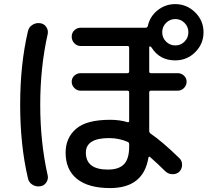

<svg xmlns="http://www.w3.org/2000/svg" viewBox="-20 -870 1040 953"><path d="M804.2 -663.6Q823.2 -644.5 850.1 -644.5Q877 -644.5 896 -663.6Q915 -682.6 915 -710Q915 -737.3 896 -756.3Q877 -775.4 850.1 -775.4Q823.2 -775.4 804.2 -756.3Q785.2 -737.3 785.2 -710Q785.2 -682.6 804.2 -663.6ZM621.1 -141.6V-154.3Q621.1 -163.1 613.3 -166Q570.3 -184.6 521.5 -184.6Q406.2 -184.6 406.2 -112.3Q406.2 -28.3 515.6 -28.3Q570.3 -28.3 595.7 -55.2Q621.1 -82 621.1 -141.6ZM849.6 -849.6Q907.2 -849.6 948.7 -808.6Q990.2 -767.6 990.2 -710Q990.2 -652.3 949.2 -611.3Q908.2 -570.3 849.6 -570.3Q772.5 -570.3 732.4 -633.8Q724.6 -644.5 720.7 -636.7V-633.8V-515.6Q720.7 -506.8 728.5 -506.8H862.3Q879.9 -506.8 893.1 -494.6Q906.2 -482.4 906.2 -464.4Q906.2 -446.3 893.1 -433.1Q879.9 -419.9 862.3 -419.9H728.5Q720.7 -419.9 720.7 -411.1V-219.7Q720.7 -211.9 727.5 -207Q787.1 -166 870.1 -85Q883.8 -72.3 883.8 -52.2Q883.8 -32.2 870.1 -17.6Q856.4 -4.9 835.9 -5.4Q815.4 -5.9 800.8 -19.5Q762.7 -57.6 724.6 -90.8Q718.8 -94.7 716.8 -87.9Q692.4 63.5 526.4 63.5Q418.9 63.5 362.3 18.1Q305.7 -27.3 305.7 -112.3Q305.7 -185.5 357.4 -230.5Q409.2 -275.4 526.4 -275.4Q574.2 -275.4 612.3 -263.7Q621.1 -261.7 621.1 -269.5V-411.1Q621.1 -419.9 612.3 -419.9H379.9Q362.3 -419.9 349.1 -433.1Q335.9 -446.3 335.9 -464.4Q335.9 -482.4 349.1 -494.6Q362.3 -506.8 379.9 -506.8H612.3Q621.1 -506.8 621.1 -515.6V-633.8Q621.1 -641.6 612.3 -641.6H380.9Q362.3 -641.6 349.1 -655.3Q335.9 -668.9 335.9 -688Q335.9 -707 349.1 -719.7Q362.3 -732.4 380.9 -732.4H703.1Q711.9 -732.4 713.9 -742.2Q724.6 -789.1 762.7 -819.3Q800.8 -849.6 849.6 -849.6ZM178.7 54.7Q157.2 57.6 139.6 45.9Q122.1 34.2 118.2 12.7Q80.1 -150.4 80.1 -350.1Q80.1 -549.8 118.2 -712.9Q122.1 -734.4 140.1 -746.1Q158.2 -757.8 178.7 -754.9Q198.2 -752.9 209.5 -736.3Q220.7 -719.7 216.8 -701.2Q179.7 -537.1 179.7 -350.1Q179.7 -163.1 216.8 1Q220.7 19.5 209.5 36.1Q198.2 52.7 178.7 54.7Z"/></svg>

Font: Rounded Mgen+ 1mn medium
Style: Regular
Weight: 500
Designer: [Source Han Sans]
Ryoko NISHIZUKA  (kana & ideographs); Paul D. Hunt (Latin, Greek & Cyrillic); Wenlong ZHANG  (bopomofo
Version: Version 1.059.20150602